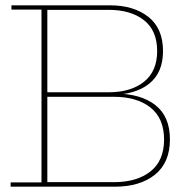

<svg xmlns="http://www.w3.org/2000/svg" viewBox="-20 -702 703 722"><path d="M20 0V-16H136V-666H23V-682H158V0ZM158 0V-17H408Q495 -17 546 -57.5Q597 -98 597 -177Q597 -257 546 -297.5Q495 -338 408 -338H158V-350H413Q509 -350 564 -307Q619 -264 619 -178Q619 -90 562.5 -45Q506 0 413 0ZM158 -345V-355H388Q472 -355 521.5 -394.5Q571 -434 571 -510Q571 -587 521.5 -626Q472 -665 388 -665H158V-682H393Q483 -682 538 -638.5Q593 -595 593 -510Q593 -428 540 -386.5Q487 -345 393 -345Z"/></svg>

Font: Montagu Slab 144pt Thin
Style: Regular
Weight: 250
Version: Version 1.000